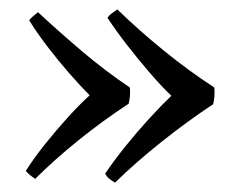

<svg xmlns="http://www.w3.org/2000/svg" viewBox="-20 -450 517 409"><path d="M345 -246Q324 -266 299 -295Q274 -324 250 -355Q226 -386 209 -412Q212 -417 218 -421.5Q224 -426 230 -430Q274 -387 328 -343Q382 -299 436 -264Q437 -261 437 -258Q437 -255 437 -252Q437 -240 434 -228Q378 -191 323 -147Q268 -103 225 -61Q218 -65 212.5 -69.5Q207 -74 204 -80Q222 -107 246.5 -137.5Q271 -168 297.5 -197Q324 -226 345 -246ZM171 -247Q151 -267 127 -294.5Q103 -322 80.5 -351.5Q58 -381 42 -407Q49 -415 61 -424Q105 -383 154.5 -341Q204 -299 256 -264Q257 -261 257 -258Q257 -255 257 -252Q257 -241 254 -229Q199 -193 147.5 -151.5Q96 -110 55 -69Q49 -73 43.5 -77.5Q38 -82 35 -86Q52 -113 76 -143Q100 -173 125 -200.5Q150 -228 171 -247Z"/></svg>

Font: Tiro Devanagari Hindi
Style: Regular
Weight: 400
Designer: Devanagari: John Hudson & Fiona Ross. Latin: John Hudson.
Foundry: Tiro Typeworks Ltd.
Version: Version 1.52